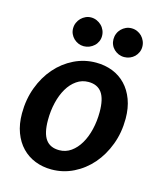

<svg xmlns="http://www.w3.org/2000/svg" viewBox="-109 -796 743 884"><g transform="rotate(15 262.0 -354.0)"><path d="M22 0ZM231 -87.5C202 -87.5 180.5 -97.2 166.5 -116.8C152.5 -136.2 145.5 -166.8 145.5 -208.5C145.5 -237.8 148.7 -265.7 155 -292C161.3 -318.3 170.3 -341.4 182 -361.2C193.7 -381.1 207.9 -396.8 224.8 -408.5C241.6 -420.2 260.3 -426 281 -426C309.7 -426 331 -416.2 345 -396.8C359 -377.2 366 -346.7 366 -305C366 -276 362.8 -248.3 356.5 -222C350.2 -195.7 341.2 -172.6 329.5 -152.8C317.8 -132.9 303.7 -117.1 287 -105.2C270.3 -93.4 251.7 -87.5 231 -87.5ZM219.5 7.5C256.5 7.5 291.3 -0.6 324 -16.8C356.7 -32.9 385.2 -55.1 409.8 -83.2C434.2 -111.4 453.7 -144.6 468 -182.8C482.3 -220.9 489.5 -262 489.5 -306C489.5 -340.3 484.5 -370.8 474.5 -397.5C464.5 -424.2 450.8 -446.7 433.2 -465C415.8 -483.3 394.9 -497.2 370.8 -506.8C346.6 -516.2 320.3 -521 292 -521C255 -521 220.2 -513 187.5 -497C154.8 -481 126.2 -459 101.8 -431C77.2 -403 57.8 -369.8 43.5 -331.5C29.2 -293.2 22 -251.8 22 -207.5C22 -173.2 27 -142.7 37 -116C47 -89.3 60.8 -66.8 78.5 -48.5C96.2 -30.2 117 -16.2 141 -6.8C165 2.8 191.2 7.5 219.5 7.5ZM286 -646C286 -655.7 284.2 -664.8 280.5 -673.2C276.8 -681.8 271.8 -689.2 265.2 -695.5C258.8 -701.8 251.2 -706.8 242.8 -710.5C234.2 -714.2 225.3 -716 216 -716C207 -716 198.4 -714.2 190.2 -710.5C182.1 -706.8 174.8 -701.8 168.5 -695.5C162.2 -689.2 157.2 -681.8 153.5 -673.2C149.8 -664.8 148 -655.7 148 -646C148 -636.7 149.8 -627.9 153.5 -619.8C157.2 -611.6 162.2 -604.5 168.5 -598.5C174.8 -592.5 182.1 -587.8 190.2 -584.2C198.4 -580.8 207 -579 216 -579C225.3 -579 234.2 -580.8 242.8 -584.2C251.2 -587.8 258.8 -592.5 265.2 -598.5C271.8 -604.5 276.8 -611.6 280.5 -619.8C284.2 -627.9 286 -636.7 286 -646ZM478 -646C478 -655.7 476.2 -664.8 472.5 -673.2C468.8 -681.8 463.9 -689.2 457.8 -695.5C451.6 -701.8 444.2 -706.8 435.8 -710.5C427.2 -714.2 418.3 -716 409 -716C399.3 -716 390.4 -714.2 382.2 -710.5C374.1 -706.8 366.8 -701.8 360.5 -695.5C354.2 -689.2 349.2 -681.8 345.8 -673.2C342.2 -664.8 340.5 -655.7 340.5 -646C340.5 -636.7 342.2 -627.9 345.8 -619.8C349.2 -611.6 354.2 -604.5 360.5 -598.5C366.8 -592.5 374.1 -587.8 382.2 -584.2C390.4 -580.8 399.3 -579 409 -579C418.3 -579 427.2 -580.8 435.8 -584.2C444.2 -587.8 451.6 -592.5 457.8 -598.5C463.9 -604.5 468.8 -611.6 472.5 -619.8C476.2 -627.9 478 -636.7 478 -646Z"/></g></svg>

Font: Lato
Style: Bold Italic
Weight: 700
Italic angle: -7°
Designer: Lukasz Dziedzic
Foundry: tyPoland Lukasz Dziedzic
Version: Version 2.007; 2014-02-27